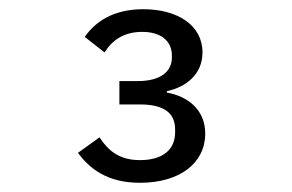

<svg xmlns="http://www.w3.org/2000/svg" viewBox="-20 -724 640 421"><path d="M282 -546.2H241.8V-495H286.9C337 -495 364 -478 364 -440V-433.9C364 -396 337 -372.9 286.9 -372.9C241.1 -372.9 217 -394.2 198.2 -422.9L150.9 -388.8C176.1 -355.1 214.1 -323.2 286.9 -323.2C373.9 -323.2 430 -366.1 430 -431.1C430 -484 391 -513.1 345.9 -521V-524.1C388.1 -533 424 -561.1 424 -609C424 -669 369 -703.8 294 -703.8C228 -703.8 188.9 -676.1 165.8 -643.1L209.2 -609C226.9 -637.1 252.8 -654.1 291.9 -654.1C332 -654.1 356.9 -634.9 356.9 -601.9V-598C356.9 -567.8 333.1 -546.2 282 -546.2Z"/></svg>

Font: Margiela Mono
Style: Regular
Weight: 400
Designer: Mike Abbink, Paul van der Laan, Pieter van Rosmalen
Foundry: Bold Monday
Version: Version 2.003 2021